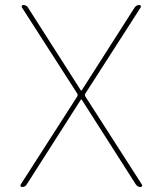

<svg xmlns="http://www.w3.org/2000/svg" viewBox="-20 -750 650 770"><path d="M68 0Q64 0 62.5 -3.5Q61 -7 63 -10L289 -362Q294 -369 289 -376L68 -720Q66 -723 67.5 -726.5Q69 -730 73 -730Q86 -730 92 -720L304 -388Q304 -387 306 -387Q308 -387 308 -388L520 -720Q527 -730 539 -730Q543 -730 544.5 -726.5Q546 -723 544 -720L323 -376Q318 -369 323 -362L549 -10Q551 -7 549.5 -3.5Q548 0 544 0Q532 0 525 -10L308 -350Q308 -351 306 -351Q304 -351 304 -350L87 -10Q81 0 68 0Z"/></svg>

Font: Rounded Mplus 1c Thin
Style: Regular
Weight: 250
Version: Version 1.059.20150529